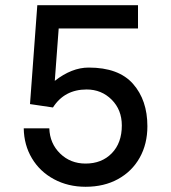

<svg xmlns="http://www.w3.org/2000/svg" viewBox="-20 -706 655 736"><path d="M509 -597H205L190 -396Q255 -447 320 -447Q435 -447 490 -384.5Q545 -322 545 -222Q545 -154 515.5 -101.5Q486 -49 432.5 -19.5Q379 10 308 10Q241 10 187 -19Q133 -48 102.5 -99Q72 -150 71 -214H169Q171 -156 210.5 -117.5Q250 -79 308 -79Q370 -79 408.5 -118.5Q447 -158 447 -225Q447 -285 408 -324Q369 -363 312 -363Q227 -363 183 -294L95 -307L123 -686H509Z"/></svg>

Font: Chivo
Style: Regular
Weight: 400
Designer: Hector Gatti
Foundry: Omnibus-Type
Version: Version 1.003